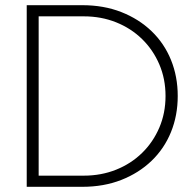

<svg xmlns="http://www.w3.org/2000/svg" viewBox="-20 -720 753 740"><path d="M129 -43H303Q370 -43 427.5 -66Q485 -89 527.5 -130.5Q570 -172 594 -228Q618 -284 618 -350Q618 -416 594 -472Q570 -528 527.5 -569.5Q485 -611 427.5 -634Q370 -657 303 -657H129ZM83 0V-700H297Q380 -700 447.5 -673.5Q515 -647 564 -600Q613 -553 639 -489Q665 -425 665 -350Q665 -275 639 -211Q613 -147 564 -100Q515 -53 447.5 -26.5Q380 0 297 0Z"/></svg>

Font: Red Hat Display
Style: Regular
Weight: 300
Designer: Pentagram, MCKL
Foundry: Pentagram, MCKL
Version: Version 1.023